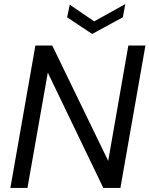

<svg xmlns="http://www.w3.org/2000/svg" viewBox="-20 -924 735 944"><path d="M31 0 154 -700H237L512 -133L611 -700H695L572 0H488L215 -567L115 0ZM433 -757 310 -839 323 -901 443 -819 596 -904 584 -839Z"/></svg>

Font: DeepMind Sans
Style: Italic
Weight: 400
Italic angle: -10°
Designer: Jonny Pinhorn / Modifications: Colophon Foundry
Foundry: Colophon Foundry
Version: Version 1.002; ttfautohint (v1.8.2)